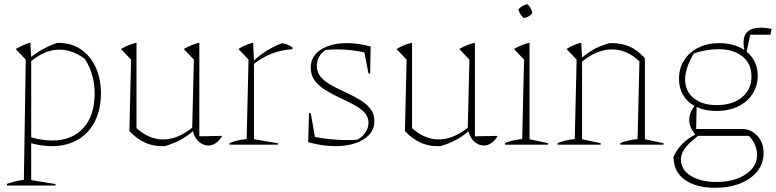

<svg xmlns="http://www.w3.org/2000/svg" viewBox="-20 -691 3707 917"><path d="M13 195V187Q29 182 47.5 176.5Q66 171 94 168L103 -406L55 -457Q73 -467 90 -475Q107 -483 125 -487L129 -419Q158 -442 189 -458.5Q220 -475 252 -486H259Q322 -486 367.5 -454.5Q413 -423 437.5 -368.5Q462 -314 462 -246Q462 -168 433 -111Q404 -54 351.5 -23.5Q299 7 228 7Q180 7 129 -7V169L245 188V195ZM264 -454Q196 -454 129 -399V-35Q183 -20 230 -20Q324 -20 378 -79.5Q432 -139 432 -245Q432 -339 384 -411Q324 -454 264 -454Z M598 -65 606 -406 558 -457Q593 -478 632 -487V-79Q692 -25 759 -25Q828 -25 898 -81L906 -406L858 -457Q893 -478 932 -487V-40L1041 -42Q1028 -19 1010.5 -7.5Q993 4 975 4Q951 4 930.5 -13.5Q910 -31 901 -64Q870 -37 836.5 -20Q803 -3 766 7H752Q709 7 671 -10.5Q633 -28 598 -65Z M1076 0V-8Q1092 -14 1111 -19Q1130 -24 1158 -27L1167 -406L1119 -457Q1151 -478 1189 -487L1193 -402Q1224 -431 1257.5 -451Q1291 -471 1328 -485Q1343 -482 1355 -477Q1367 -472 1378 -464L1376 -456Q1275 -450 1193 -386V-26L1307 -7V0Z M1452 -12 1456 -151H1464L1484 -37Q1524 -29 1563 -25.5Q1602 -22 1639 -22Q1664 -22 1687 -24Q1709 -35 1724.5 -57.5Q1740 -80 1740 -105Q1740 -134 1720 -154.5Q1700 -175 1668.5 -191.5Q1637 -208 1602 -224.5Q1567 -241 1535.5 -260Q1504 -279 1484 -305Q1464 -331 1464 -368Q1464 -423 1512.5 -454Q1561 -485 1637 -485Q1663 -485 1691.5 -481Q1720 -477 1750 -469L1748 -340H1740L1720 -441Q1653 -455 1594 -455Q1580 -455 1565.5 -454.5Q1551 -454 1536 -452Q1516 -441 1504.5 -420Q1493 -399 1493 -376Q1493 -345 1513 -322.5Q1533 -300 1564 -283Q1595 -266 1630.5 -250Q1666 -234 1697 -215.5Q1728 -197 1748 -172.5Q1768 -148 1768 -112Q1768 -57 1715.5 -25Q1663 7 1582 7Q1552 7 1519.5 2.5Q1487 -2 1452 -12Z M1914 -65 1922 -406 1874 -457Q1909 -478 1948 -487V-79Q2008 -25 2075 -25Q2144 -25 2214 -81L2222 -406L2174 -457Q2209 -478 2248 -487V-40L2357 -42Q2344 -19 2326.5 -7.5Q2309 4 2291 4Q2267 4 2246.5 -13.5Q2226 -31 2217 -64Q2186 -37 2152.5 -20Q2119 -3 2082 7H2068Q2025 7 1987 -10.5Q1949 -28 1914 -65Z M2392 0V-8Q2410 -15 2430.5 -20Q2451 -25 2474 -27L2483 -406L2435 -457Q2470 -478 2509 -487V-26L2598 -7V0ZM2499 -671Q2519 -653 2522 -628Q2506 -608 2481 -605Q2462 -622 2456 -646Q2473 -666 2499 -671Z M2643 0V-8Q2659 -14 2678 -19Q2697 -24 2725 -27L2734 -406L2686 -457Q2718 -478 2756 -487L2760 -416Q2790 -442 2823 -459Q2856 -476 2892 -485H2906Q2950 -485 2988 -468Q3026 -451 3060 -413V-26L3149 -7V0H2943V-8Q2959 -14 2978 -19Q2997 -24 3025 -27L3034 -398Q2974 -455 2903 -455Q2832 -455 2760 -397V-26L2849 -7V0Z M3401 -161Q3347 -161 3307 -180L3305 -75H3523Q3567 -75 3597 -42.5Q3627 -10 3627 39Q3627 89 3597.5 126.5Q3568 164 3515.5 185Q3463 206 3395 206Q3304 206 3250 167Q3196 128 3197 57Q3213 22 3239.5 -4.5Q3266 -31 3301 -48Q3272 -82 3272 -119Q3272 -153 3297 -185Q3262 -204 3242.5 -237Q3223 -270 3223 -314Q3223 -365 3247.5 -403.5Q3272 -442 3315.5 -463.5Q3359 -485 3416 -485Q3487 -485 3535 -452Q3531 -472 3531 -487Q3531 -559 3614 -559Q3635 -559 3665 -553L3660 -525H3563L3546 -444Q3571 -424 3585 -395Q3599 -366 3599 -331Q3599 -280 3573.5 -241.5Q3548 -203 3503.5 -182Q3459 -161 3401 -161ZM3402 -189Q3479 -189 3524 -226.5Q3569 -264 3569 -326Q3569 -387 3526 -421.5Q3483 -456 3412 -456Q3384 -456 3353.5 -451Q3323 -446 3294 -436Q3272 -399 3262 -368Q3252 -337 3252 -313Q3252 -256 3293 -222.5Q3334 -189 3402 -189ZM3232 70Q3232 119 3279 148.5Q3326 178 3401 178Q3487 178 3541.5 141.5Q3596 105 3596 47Q3596 27 3586.5 2.5Q3577 -22 3557 -42H3314Q3267 -6 3249.5 20Q3232 46 3232 70Z"/></svg>

Font: Piazzolla Thin
Style: Regular
Weight: 100
Designer: Juan Pablo del Peral
Foundry: Huerta Tipografica
Version: Version 1.330